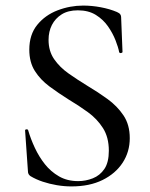

<svg xmlns="http://www.w3.org/2000/svg" viewBox="-20 -656 539 688"><path d="M154 -513Q154 -473 174 -444Q194 -415 226 -392.5Q258 -370 294 -348Q331 -326 365.5 -301Q400 -276 422.5 -242.5Q445 -209 445 -161Q445 -112 419.5 -73Q394 -34 347.5 -11Q301 12 236 12Q210 12 183.5 7.5Q157 3 133 -5Q109 -13 89 -25Q85 -28 82.5 -32Q80 -36 80 -44L70 -187Q69 -192 74.5 -192.5Q80 -193 81 -189Q90 -158 105 -126Q120 -94 141 -67.5Q162 -41 191.5 -24Q221 -7 260 -7Q287 -7 312.5 -17Q338 -27 354 -50.5Q370 -74 370 -116Q370 -164 349 -197Q328 -230 295 -254Q262 -278 225 -300Q190 -322 157.5 -346Q125 -370 105 -401.5Q85 -433 85 -478Q85 -532 113.5 -567Q142 -602 186.5 -619Q231 -636 278 -636Q309 -636 341 -630Q373 -624 399 -613Q408 -609 411 -604.5Q414 -600 414 -595L419 -470Q419 -467 414 -466Q409 -465 407 -469Q404 -486 394 -511.5Q384 -537 367 -561.5Q350 -586 323.5 -602.5Q297 -619 259 -619Q224 -619 201 -604.5Q178 -590 166 -566.5Q154 -543 154 -513Z"/></svg>

Font: Cormorant Light Medium
Style: Regular
Weight: 500
Version: Version 4.000